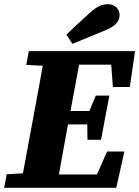

<svg xmlns="http://www.w3.org/2000/svg" viewBox="-30 -900 667 920"><path d="M-10 0 2 -65 136 -73H151L145 0ZM67 0 133 -356Q147 -430 160.5 -505Q174 -580 187 -655H361L295 -299Q281 -224 267.5 -149Q254 -74 241 0ZM96 -589 108 -655H253L246 -582H230ZM176 0 181 -64H504L413 -15L483 -174H566L527 0ZM222 -304 227 -368H421L415 -304ZM280 -590 286 -655H617L592 -483H511L499 -643L562 -590ZM389 -230 388 -327 390 -348 429 -442H494L454 -230ZM288 -734Q316 -761 344 -787Q372 -813 401 -839Q427 -862 446 -871Q465 -880 487 -880Q513 -880 528 -864.5Q543 -849 543 -828Q543 -807 529.5 -790Q516 -773 480 -757Q440 -740 399 -723.5Q358 -707 317 -690Z"/></svg>

Font: Source Serif 4 ExtraBold
Style: Italic
Weight: 800
Italic angle: -12°
Designer: Frank Grießhammer
Foundry: Adobe Systems Incorporated
Version: Version 4.004;hotconv 1.0.116;makeotfexe 2.5.65601